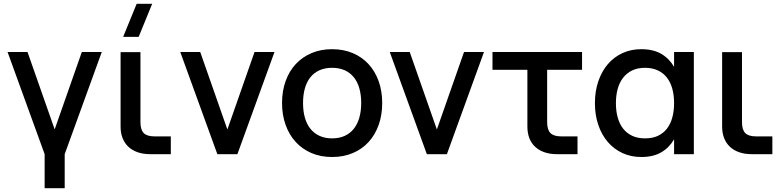

<svg xmlns="http://www.w3.org/2000/svg" viewBox="-20 -815 4146 1015"><path d="M216 180V0L20 -540H125.5L269 -131L412.5 -540H518L322 0V180Z M631 -620 702.5 -795H784.5L713 -620ZM883 0H774Q737.5 0 708.2 -10Q679 -20 659 -38.8Q639 -57.5 628.2 -84.5Q617.5 -111.5 617.5 -146V-539.5H722.5V-169.5Q722.5 -129 739.8 -111.5Q757 -94 797 -94H883Z M1129 0 933 -540H1038.5L1182 -130.5L1325.5 -540H1431L1235 0Z M1735.5 15Q1675 15 1626.2 -6Q1577.5 -27 1543 -64.8Q1508.5 -102.5 1489.8 -155Q1471 -207.5 1471 -270.5Q1471 -333.5 1489.8 -386Q1508.5 -438.5 1543.2 -476Q1578 -513.5 1626.8 -534.2Q1675.5 -555 1735.5 -555Q1796 -555 1845 -534.2Q1894 -513.5 1928.5 -475.8Q1963 -438 1981.8 -385.8Q2000.5 -333.5 2000.5 -270.5Q2000.5 -207 1981.8 -154.5Q1963 -102 1928.5 -64.2Q1894 -26.5 1845 -5.8Q1796 15 1735.5 15ZM1735.5 -83.5Q1773 -83.5 1801.8 -96.5Q1830.5 -109.5 1850 -133.8Q1869.5 -158 1879.5 -192.8Q1889.5 -227.5 1889.5 -270.5Q1889.5 -314 1879.5 -348.5Q1869.5 -383 1850 -407Q1830.5 -431 1801.8 -443.8Q1773 -456.5 1735.5 -456.5Q1697.5 -456.5 1668.8 -443.5Q1640 -430.5 1620.8 -406.5Q1601.5 -382.5 1591.8 -348Q1582 -313.5 1582 -270.5Q1582 -227 1592 -192.2Q1602 -157.5 1621.5 -133.5Q1641 -109.5 1669.8 -96.5Q1698.5 -83.5 1735.5 -83.5Z M2236.5 0 2040.5 -540H2146L2289.5 -130.5L2433 -540H2538.5L2342.5 0Z M2583.5 -540H3057V-446H2872.5V-169.5Q2872.5 -129 2890 -111.5Q2907.5 -94 2947 -94H3033V0H2924Q2887.5 0 2858.5 -10Q2829.5 -20 2809.2 -38.8Q2789 -57.5 2778.5 -84.5Q2768 -111.5 2768 -146V-446H2583.5Z M3648 -540V0H3543.5V-78.5Q3518 -34.5 3475.8 -9.8Q3433.5 15 3370 15Q3315.5 15 3270.2 -6Q3225 -27 3192.8 -64.8Q3160.5 -102.5 3142.8 -154.8Q3125 -207 3125 -269.5Q3125 -333 3143 -385.5Q3161 -438 3193.2 -475.8Q3225.5 -513.5 3270.5 -534.2Q3315.5 -555 3370 -555Q3433.5 -555 3475.8 -530.2Q3518 -505.5 3543.5 -461.5V-540ZM3390 -456.5Q3351 -456.5 3322.2 -442.8Q3293.5 -429 3274.2 -404.2Q3255 -379.5 3245.5 -345.2Q3236 -311 3236 -269.5Q3236 -227 3245.8 -192.8Q3255.5 -158.5 3274.8 -134.2Q3294 -110 3322.8 -96.8Q3351.5 -83.5 3390 -83.5Q3429.5 -83.5 3458.2 -97Q3487 -110.5 3506 -135.2Q3525 -160 3534.2 -194.2Q3543.5 -228.5 3543.5 -269.5Q3543.5 -312.5 3533.8 -347Q3524 -381.5 3504.8 -405.8Q3485.5 -430 3456.8 -443.2Q3428 -456.5 3390 -456.5Z M4063 0H3954Q3917.5 0 3888.2 -10Q3859 -20 3839 -38.8Q3819 -57.5 3808.2 -84.5Q3797.5 -111.5 3797.5 -146V-539.5H3902.5V-169.5Q3902.5 -129 3919.8 -111.5Q3937 -94 3977 -94H4063Z"/></svg>

Font: Vela Sans SemBd
Style: Regular
Weight: 600
Designer: Principal design: Mikhail Sharanda - project Manrope.
Design modification: Ravid Balaliev
Foundry: Mikhail Sharanda
Version: Version 1.001